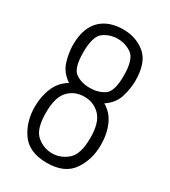

<svg xmlns="http://www.w3.org/2000/svg" viewBox="-175 -785 781 882"><g transform="rotate(30 215.5 -343.5)"><path d="M40 -186Q40 -107 81 -48.5Q122 10 216 10Q310 10 350.5 -48.5Q391 -107 391 -185Q391 -243 371 -289Q351 -335 309 -359Q354 -389 367.5 -434.5Q381 -480 381 -520Q381 -616 333 -656.5Q285 -697 215 -697Q180 -697 150 -687Q120 -677 97.5 -656Q75 -635 62.5 -601.5Q50 -568 50 -521Q50 -480 63.5 -434.5Q77 -389 122 -359Q80 -335 60 -289Q40 -243 40 -186ZM108 -513Q108 -600 141 -623.5Q174 -647 215 -647Q256 -647 289.5 -623.5Q323 -600 323 -513Q323 -430 291.5 -408.5Q260 -387 215 -387Q170 -387 139 -408.5Q108 -430 108 -513ZM98 -189Q98 -271 131.5 -305.5Q165 -340 215 -340Q265 -340 299 -305.5Q333 -271 333 -189Q333 -102 296.5 -71Q260 -40 215 -40Q170 -40 134 -70.5Q98 -101 98 -189Z"/></g></svg>

Font: Secuela Light
Style: Regular
Weight: 300
Designer: Fernando Haro
Foundry: deFharo
Version: Version 1.708